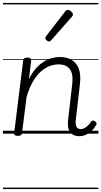

<svg xmlns="http://www.w3.org/2000/svg" viewBox="-20 -905 686 1300"><path d="M517 17Q494 17 478 9Q462 1 452.5 -14Q443 -29 440.5 -51Q438 -73 442 -101L469 -335Q474 -378 466.5 -407.5Q459 -437 436.5 -453Q414 -469 375 -469Q346 -469 315.5 -457.5Q285 -446 256 -420Q227 -394 202.5 -352Q178 -310 160 -249L129 -4Q128 6 121.5 10.5Q115 15 101 15Q88 15 81 10.5Q74 6 76 -5L137 -496Q139 -506 145.5 -510.5Q152 -515 165 -515Q180 -515 186.5 -510Q193 -505 191 -494L176 -370Q198 -413 223 -441.5Q248 -470 276 -487Q304 -504 331.5 -511.5Q359 -519 384 -519Q431 -519 464.5 -499.5Q498 -480 513.5 -439.5Q529 -399 521 -334L494 -101Q491 -79 493 -63.5Q495 -48 503 -39.5Q511 -31 526 -31Q539 -31 551.5 -37.5Q564 -44 575.5 -55Q587 -66 597 -81Q602 -87 608.5 -88.5Q615 -90 624 -83Q632 -78 633.5 -71Q635 -64 630 -57Q619 -37 601.5 -20Q584 -3 563 7Q542 17 517 17ZM312 -624Q305 -624 296 -631.5Q287 -639 287 -646Q287 -650 288 -653Q289 -656 292 -660L421 -827Q425 -833 429.5 -835.5Q434 -838 439 -838Q446 -838 454 -833Q462 -828 468 -821Q474 -814 474 -808Q474 -803 472.5 -800Q471 -797 467 -792L327 -633Q319 -624 312 -624ZM0 365H646V375H0ZM0 -20H646V0H0ZM0 -505H646V-500H0ZM0 -885H646V-875H0Z"/></svg>

Font: Playwrite GB J Guides
Style: Italic
Weight: 400
Italic angle: -7.01216°
Designer: Veronika Burian, José Scaglione
Foundry: TypeTogether
Version: Version 1.003